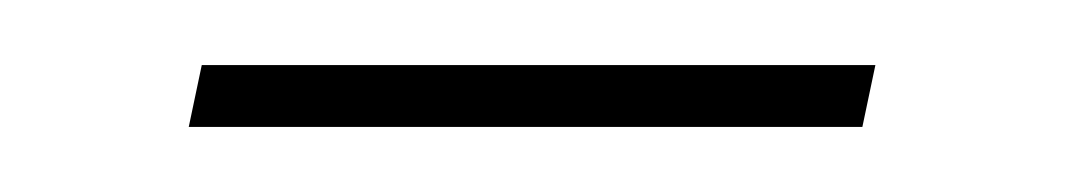

<svg xmlns="http://www.w3.org/2000/svg" viewBox="-20 -293 330 59"><path d="M38 -254 42 -273H249L245 -254Z"/></svg>

Font: Georama ExtraCondensed Thin Thin
Style: Italic
Weight: 250
Italic angle: -9°
Version: Version 1.001